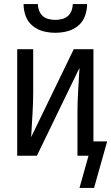

<svg xmlns="http://www.w3.org/2000/svg" viewBox="-20 -760 543 937"><path d="M250 -600Q220 -600 191 -607.5Q162 -615 139 -634Q116 -653 105.5 -681.5Q95 -710 95 -740H165Q165 -724 171 -708Q177 -692 189 -681.5Q201 -671 217.5 -667Q234 -663 250 -663Q266 -663 282.5 -667Q299 -671 311 -681.5Q323 -692 329 -708Q335 -724 335 -740H405Q405 -710 394.5 -681.5Q384 -653 361 -634Q338 -615 309 -607.5Q280 -600 250 -600ZM368 157 412 0H358V-208Q358 -263 361.5 -318Q365 -373 368 -429L160 0H64V-520H142V-312Q142 -257 138.5 -202Q135 -147 132 -91L340 -520H436V-70H503L439 157Z"/></svg>

Font: Huly
Style: Regular
Weight: 400
Designer: Belleve Invis
Foundry: Belleve Invis
Version: Version 33.2.5; ttfautohint (v1.8.4)